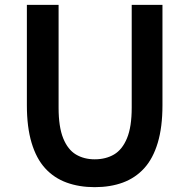

<svg xmlns="http://www.w3.org/2000/svg" viewBox="-20 -759 780 793"><path d="M371 14Q307 14 255 -5Q203 -24 166.5 -64Q130 -104 110.5 -169Q91 -234 91 -324V-739H222V-314Q222 -235 241 -188Q260 -141 293.5 -121Q327 -101 371 -101Q417 -101 451 -121Q485 -141 504.5 -188Q524 -235 524 -314V-739H651V-324Q651 -234 631.5 -169Q612 -104 575.5 -64Q539 -24 487.5 -5Q436 14 371 14Z"/></svg>

Font: Noto Sans SC SemiBold
Style: Regular
Weight: 600
Designer: Ryoko NISHIZUKA 西塚涼子 (kana, bopomofo & ideographs); Paul D. Hunt (Latin, Greek & Cyrillic); Sandoll Communications 산돌커뮤니
Foundry: Adobe
Version: Version 2.004-H2;hotconv 1.0.118;makeotfexe 2.5.65603